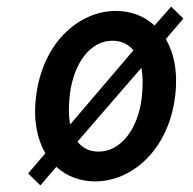

<svg xmlns="http://www.w3.org/2000/svg" viewBox="-20 -536 584 580"><path d="M407 -331C412 -306 412 -275 408 -239C396 -143 343 -78 278 -78C251 -78 230 -88 214 -108ZM192 -160C187 -185 187 -216 191 -251C203 -347 254 -413 319 -413C346 -413 367 -403 383 -384ZM534 -480 497 -516 447 -459C415 -488 375 -503 330 -503C220 -503 109 -409 89 -245C80 -174 92 -116 117 -73L65 -12L102 24L150 -32C182 -3 223 12 267 12C378 12 489 -82 509 -245C518 -317 506 -375 481 -418Z"/></svg>

Font: Falling Sky
Style: CondObl
Weight: 400
Designer: Paul D. Hunt
Foundry: Adobe Systems Incorporated
Version: Version 1.02